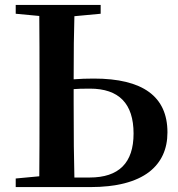

<svg xmlns="http://www.w3.org/2000/svg" viewBox="-20 -762 726 782"><path d="M345 -39Q524 -39 524 -218Q524 -401 346 -401Q301 -401 280 -399V-346Q280 -140 283 -39ZM283 -696Q280 -605 280 -439Q319 -442 362 -442Q662 -442 662 -223Q662 -120 588 -62Q507 0 347 0H44V-35L140 -44Q141 -144 141 -346V-395Q141 -597 140 -697L44 -706V-742H390V-706Z"/></svg>

Font: Source Han Serif JP
Style: Bold
Weight: 700
Designer: Ryoko NISHIZUKA  (kana & ideographs); Frank Grießhammer (Latin, Greek & Cyrillic); Wenlong ZHANG  (bopomofo); Sandoll Co
Foundry: Adobe Systems Incorporated
Version: Version 1.000;PS 1;hotconv 16.6.53;makeotf.lib2.5.65590